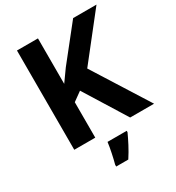

<svg xmlns="http://www.w3.org/2000/svg" viewBox="-217 -845 1097 1196"><g transform="rotate(-30 332.0 -246.5)"><path d="M664 0H492L305 -301L241 -255V0H90V-714H241V-387Q256 -408 271 -429Q286 -450 301 -471L494 -714H662L413 -398ZM432 71Q417 104 397 142.5Q377 181 351 221H264V208Q272 179 281 136Q290 93 294 61H432Z"/></g></svg>

Font: Noto Sans Kayah Li
Style: Bold
Weight: 700
Designer: Monotype Design Team, Sérgio Martins
Foundry: Monotype Imaging Inc.
Version: Version 2.002; ttfautohint (v1.8.4.7-5d5b)